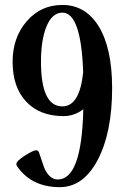

<svg xmlns="http://www.w3.org/2000/svg" viewBox="-20 -752 507 780"><path d="M435.5 -394.5Q435.5 -213.9 377.2 -102.8Q318.8 8.3 222.7 8.3Q108.9 8.3 50.3 -75.2Q46.4 -80.6 46.4 -85.4Q46.4 -97.7 80.8 -119.6Q115.2 -141.6 127 -141.6Q134.8 -141.6 138.2 -133.3Q149.4 -101.1 160.2 -68.8Q181.2 -22.9 214.8 -22.9Q312 -22.9 318.4 -308.1Q281.7 -280.3 238.3 -280.3Q141.6 -280.3 86.4 -339.1Q31.2 -397.9 31.2 -501Q31.2 -599.1 88.4 -665.5Q145.5 -731.9 233.4 -731.9Q325.7 -731.9 379.4 -647.5Q435.5 -558.1 435.5 -394.5ZM317.9 -458.5Q309.6 -700.7 233.4 -700.7Q190.9 -700.7 167.5 -641.1Q146.5 -586.9 146.5 -501Q146.5 -319.8 233.4 -319.8Q303.7 -319.8 317.9 -458.5Z"/></svg>

Font: Dai Banna SIL Light
Style: Bold
Weight: 700
Designer: Victor Gaultney
Foundry: SIL International
Version: Version 2.001